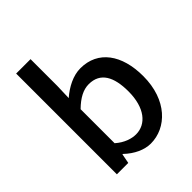

<svg xmlns="http://www.w3.org/2000/svg" viewBox="-223 -929 1074 1074"><g transform="rotate(-45 314.5 -392.0)"><path d="M343 13C467 13 580 -95 580 -284C580 -453 501 -564 362 -564C304 -564 245 -533 198 -492L201 -586V-797H87V0H177L188 -57H191C238 -12 293 13 343 13ZM321 -82C287 -82 243 -95 201 -132V-401C247 -446 289 -468 332 -468C424 -468 461 -397 461 -282C461 -153 401 -82 321 -82Z"/></g></svg>

Font: Source Han Sans KR Medium
Style: Regular
Weight: 500
Designer: Ryoko NISHIZUKA (kana & ideographs); Paul D. Hunt (Latin, Greek & Cyrillic); Wenlong ZHANG (bopomofo); Sandoll Communica
Foundry: Adobe Systems Incorporated
Version: Version 1.001;PS 1.001;hotconv 1.0.78;makeotf.lib2.5.61930